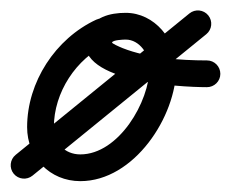

<svg xmlns="http://www.w3.org/2000/svg" viewBox="-66 -309 432 359"><path d="M113.9 -272.2C113.9 -272.2 113.9 -272.2 113.9 -272.2C37.5 -236.7 -15.3 -155.4 -15.3 -71.2C-15.3 -14.7 27.1 29.7 84.2 29.7C184.6 29.7 263.6 -90.9 263.6 -182.5C263.6 -234.6 223.1 -285 169 -285C139.9 -285 107.2 -277.1 96.4 -246.3C96.4 -246.3 96.4 -246.3 96.4 -246.3C96.4 -246.4 96.5 -246.4 96.5 -246.4C64.2 -156 269.9 -146.1 320.9 -146C334.7 -146 346 -157.1 346 -170.9C346 -184.7 334.9 -196 321.1 -196C270.7 -196.1 210.6 -200.4 163.6 -218.9C155.9 -222 142.9 -227.9 143.5 -229.6C143.5 -229.6 143.6 -229.6 143.6 -229.7C143.6 -229.7 143.6 -229.7 143.6 -229.7C145.2 -234.3 165 -235 169 -235C195.2 -235 213.6 -207 213.6 -182.5C213.6 -119 156 -20.3 84.2 -20.3C54.7 -20.3 34.7 -42.1 34.7 -71.2C34.7 -136 76.1 -199.5 134.9 -226.8C147.4 -232.6 152.9 -247.5 147.1 -260C141.2 -272.5 126.4 -278 113.9 -272.2ZM288.2 -283.9C288.2 -283.9 288.2 -283.9 288.2 -283.9C179.9 -195.7 71.6 -107.6 -36.8 -19.4C-47.5 -10.7 -49.1 5.1 -40.4 15.8C-31.7 26.5 -15.9 28.1 -5.2 19.4C-5.2 19.4 -5.2 19.4 -5.2 19.4C103.1 -68.8 211.4 -156.9 319.8 -245.1C330.5 -253.8 332.1 -269.6 323.4 -280.3C314.7 -291 298.9 -292.6 288.2 -283.9Z"/></svg>

Font: FRB American Cursive Guidelines Semibold
Style: Italic
Weight: 600
Italic angle: -25°
Version: Version 2.0;Modular Font Editor K font №1